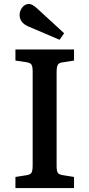

<svg xmlns="http://www.w3.org/2000/svg" viewBox="-20 -950 452 970"><path d="M58 0V-56L115 -65Q134 -68 139.5 -78Q145 -88 145 -115V-588Q145 -614 139 -623.5Q133 -633 112 -636L58 -644V-700H354V-644L296 -635Q278 -633 272 -622.5Q266 -612 266 -585V-112Q266 -86 272 -77Q278 -68 298 -65L354 -56V0ZM281 -749 124 -816Q79 -835 79 -875Q79 -895 92.5 -912.5Q106 -930 127 -930Q143 -930 169 -906L304 -782Z"/></svg>

Font: Literata 12pt Medium
Style: Regular
Weight: 500
Designer: Latin by Veronika Burian and Jose Scaglione. Greek by Irene Vlachou. Cyrillic by Vera Evstafieva.
Foundry: TypeTogether
Version: Version 3.002